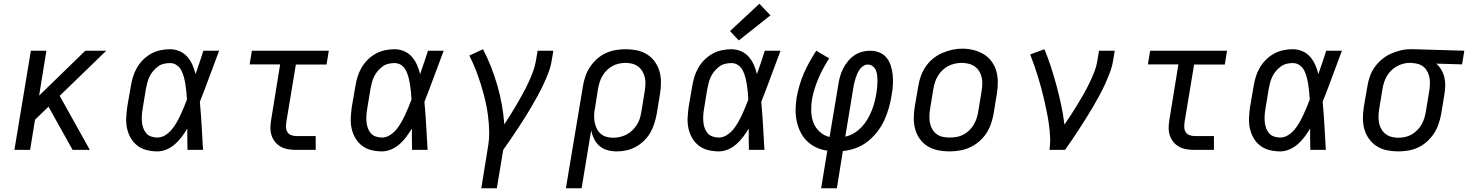

<svg xmlns="http://www.w3.org/2000/svg" viewBox="-20 -801 7845 1026"><path d="M57 0 145 -530H228L189 -290L436 -530H548L299 -289L460 0H368L243 -224L239 -231L167 -161L141 0Z M821 8Q792 8 764 1Q736 -6 714.5 -22.5Q693 -39 679 -63Q665 -87 659 -114.5Q653 -142 654.5 -171.5Q656 -201 660 -230L679 -340Q683 -365 690.5 -390Q698 -415 711.5 -438.5Q725 -462 744.5 -481.5Q764 -501 787.5 -514Q811 -527 837 -532.5Q863 -538 888 -538Q915 -538 939.5 -527.5Q964 -517 981 -497.5Q998 -478 1008.5 -454Q1019 -430 1025 -405Q1036 -436 1046.5 -467.5Q1057 -499 1067 -530H1151Q1125 -462 1100 -393.5Q1075 -325 1048 -257Q1054 -193 1057.5 -128.5Q1061 -64 1065 0H982Q981 -29 981 -57.5Q981 -86 981 -114Q967 -91 951 -69.5Q935 -48 915 -30.5Q895 -13 870.5 -2.5Q846 8 821 8ZM821 -66Q843 -66 863 -78.5Q883 -91 897.5 -108.5Q912 -126 923.5 -146Q935 -166 944.5 -186.5Q954 -207 962.5 -227.5Q971 -248 979 -269Q978 -289 976 -309Q974 -329 971 -348.5Q968 -368 963 -387.5Q958 -407 949.5 -424Q941 -441 925 -452.5Q909 -464 888 -464Q872 -464 855 -460Q838 -456 824 -445.5Q810 -435 798.5 -421.5Q787 -408 779.5 -392.5Q772 -377 767.5 -360.5Q763 -344 760 -328L742 -218Q739 -201 738 -183.5Q737 -166 738.5 -149.5Q740 -133 745.5 -117Q751 -101 761.5 -89Q772 -77 788 -71.5Q804 -66 821 -66Z M1563 0Q1541 0 1520 -3.5Q1499 -7 1481.5 -16.5Q1464 -26 1451 -41.5Q1438 -57 1431.5 -76.5Q1425 -96 1425 -117.5Q1425 -139 1429 -161L1477 -457H1314L1326 -530H1737L1725 -456H1561L1510 -149Q1508 -135 1508.5 -120.5Q1509 -106 1516 -95Q1523 -84 1536 -79Q1549 -74 1563 -74H1667V0Z M2021 8Q1992 8 1964 1Q1936 -6 1914.5 -22.5Q1893 -39 1879 -63Q1865 -87 1859 -114.5Q1853 -142 1854.5 -171.5Q1856 -201 1860 -230L1879 -340Q1883 -365 1890.5 -390Q1898 -415 1911.5 -438.5Q1925 -462 1944.5 -481.5Q1964 -501 1987.5 -514Q2011 -527 2037 -532.5Q2063 -538 2088 -538Q2115 -538 2139.5 -527.5Q2164 -517 2181 -497.5Q2198 -478 2208.5 -454Q2219 -430 2225 -405Q2236 -436 2246.5 -467.5Q2257 -499 2267 -530H2351Q2325 -462 2300 -393.5Q2275 -325 2248 -257Q2254 -193 2257.5 -128.5Q2261 -64 2265 0H2182Q2181 -29 2181 -57.5Q2181 -86 2181 -114Q2167 -91 2151 -69.5Q2135 -48 2115 -30.5Q2095 -13 2070.5 -2.5Q2046 8 2021 8ZM2021 -66Q2043 -66 2063 -78.5Q2083 -91 2097.5 -108.5Q2112 -126 2123.5 -146Q2135 -166 2144.5 -186.5Q2154 -207 2162.5 -227.5Q2171 -248 2179 -269Q2178 -289 2176 -309Q2174 -329 2171 -348.5Q2168 -368 2163 -387.5Q2158 -407 2149.5 -424Q2141 -441 2125 -452.5Q2109 -464 2088 -464Q2072 -464 2055 -460Q2038 -456 2024 -445.5Q2010 -435 1998.5 -421.5Q1987 -408 1979.5 -392.5Q1972 -377 1967.5 -360.5Q1963 -344 1960 -328L1942 -218Q1939 -201 1938 -183.5Q1937 -166 1938.5 -149.5Q1940 -133 1945.5 -117Q1951 -101 1961.5 -89Q1972 -77 1988 -71.5Q2004 -66 2021 -66Z M2552 205 2587 -12Q2595 -56 2594 -99.5Q2593 -143 2587.5 -185.5Q2582 -228 2572 -269Q2562 -310 2549.5 -350Q2537 -390 2522 -428.5Q2507 -467 2488 -504L2561 -538Q2585 -492 2604 -443.5Q2623 -395 2637.5 -345Q2652 -295 2661.5 -242.5Q2671 -190 2675 -136Q2692 -163 2709.5 -190.5Q2727 -218 2743 -246Q2759 -274 2774.5 -302Q2790 -330 2803.5 -359Q2817 -388 2828 -417.5Q2839 -447 2844 -477L2853 -530H2937L2928 -477Q2923 -445 2911 -413.5Q2899 -382 2884.5 -351Q2870 -320 2853.5 -290Q2837 -260 2820 -230.5Q2803 -201 2784.5 -172Q2766 -143 2747 -114Q2728 -85 2708.5 -56.5Q2689 -28 2669 0L2635 205Z M3004 205 3095 -340Q3099 -366 3108 -392.5Q3117 -419 3132.5 -442.5Q3148 -466 3169.5 -485.5Q3191 -505 3217 -517Q3243 -529 3270 -533.5Q3297 -538 3323 -538Q3354 -538 3383.5 -532Q3413 -526 3437.5 -510.5Q3462 -495 3479 -471.5Q3496 -448 3504 -420Q3512 -392 3512 -361.5Q3512 -331 3507 -300L3489 -190Q3484 -165 3476 -139.5Q3468 -114 3454.5 -91Q3441 -68 3421 -48.5Q3401 -29 3377 -16Q3353 -3 3327.5 2.5Q3302 8 3276 8Q3250 8 3226 1.5Q3202 -5 3184 -20.5Q3166 -36 3155 -58Q3144 -80 3139 -104L3088 205ZM3256 -65Q3274 -65 3292 -69Q3310 -73 3327 -81.5Q3344 -90 3358 -103.5Q3372 -117 3382.5 -133Q3393 -149 3398.5 -166.5Q3404 -184 3407 -202L3425 -312Q3428 -331 3429 -350Q3430 -369 3426 -386.5Q3422 -404 3413 -419.5Q3404 -435 3390 -445.5Q3376 -456 3358.5 -460.5Q3341 -465 3322 -465Q3305 -465 3287 -461Q3269 -457 3252.5 -448Q3236 -439 3222.5 -425.5Q3209 -412 3199.5 -396Q3190 -380 3184.5 -362.5Q3179 -345 3176 -328L3160 -227Q3156 -208 3155 -189Q3154 -170 3157 -151.5Q3160 -133 3167.5 -116.5Q3175 -100 3188 -88Q3201 -76 3218.5 -70.5Q3236 -65 3256 -65Z M3821 8Q3792 8 3764 1Q3736 -6 3714.5 -22.5Q3693 -39 3679 -63Q3665 -87 3659 -114.5Q3653 -142 3654.5 -171.5Q3656 -201 3660 -230L3679 -340Q3683 -365 3690.5 -390Q3698 -415 3711.5 -438.5Q3725 -462 3744.5 -481.5Q3764 -501 3787.5 -514Q3811 -527 3837 -532.5Q3863 -538 3888 -538Q3915 -538 3939.5 -527.5Q3964 -517 3981 -497.5Q3998 -478 4008.5 -454Q4019 -430 4025 -405Q4036 -436 4046.5 -467.5Q4057 -499 4067 -530H4151Q4125 -462 4100 -393.5Q4075 -325 4048 -257Q4054 -193 4057.5 -128.5Q4061 -64 4065 0H3982Q3981 -29 3981 -57.5Q3981 -86 3981 -114Q3967 -91 3951 -69.5Q3935 -48 3915 -30.5Q3895 -13 3870.5 -2.5Q3846 8 3821 8ZM3821 -66Q3843 -66 3863 -78.5Q3883 -91 3897.5 -108.5Q3912 -126 3923.5 -146Q3935 -166 3944.5 -186.5Q3954 -207 3962.5 -227.5Q3971 -248 3979 -269Q3978 -289 3976 -309Q3974 -329 3971 -348.5Q3968 -368 3963 -387.5Q3958 -407 3949.5 -424Q3941 -441 3925 -452.5Q3909 -464 3888 -464Q3872 -464 3855 -460Q3838 -456 3824 -445.5Q3810 -435 3798.5 -421.5Q3787 -408 3779.5 -392.5Q3772 -377 3767.5 -360.5Q3763 -344 3760 -328L3742 -218Q3739 -201 3738 -183.5Q3737 -166 3738.5 -149.5Q3740 -133 3745.5 -117Q3751 -101 3761.5 -89Q3772 -77 3788 -71.5Q3804 -66 3821 -66ZM3928 -585 3881 -635 4038 -781 4097 -719Z M4368 205 4401 4Q4370 0 4342 -13Q4314 -26 4292.5 -47Q4271 -68 4257.5 -95.5Q4244 -123 4237.5 -153Q4231 -183 4231.5 -215.5Q4232 -248 4237 -280Q4243 -312 4252.5 -345Q4262 -378 4275.5 -409Q4289 -440 4306 -470.5Q4323 -501 4342 -530L4411 -489Q4394 -463 4379.5 -436Q4365 -409 4353.5 -382Q4342 -355 4333 -326.5Q4324 -298 4319 -270Q4314 -238 4315 -205.5Q4316 -173 4327 -145Q4338 -117 4360.5 -96.5Q4383 -76 4413 -69L4460 -350Q4463 -371 4469 -392.5Q4475 -414 4485.5 -434.5Q4496 -455 4511 -473.5Q4526 -492 4545 -505Q4564 -518 4586 -524Q4608 -530 4630 -530Q4656 -530 4679.5 -520.5Q4703 -511 4718 -492Q4733 -473 4740.5 -449Q4748 -425 4750.5 -399.5Q4753 -374 4751.5 -347.5Q4750 -321 4745 -295Q4740 -261 4730.5 -227Q4721 -193 4706 -160Q4691 -127 4668.5 -97.5Q4646 -68 4616.5 -45Q4587 -22 4553 -9.5Q4519 3 4484 6L4452 205ZM4497 -71Q4522 -76 4544.5 -90Q4567 -104 4585 -123Q4603 -142 4616 -164.5Q4629 -187 4638.5 -210.5Q4648 -234 4654 -258.5Q4660 -283 4664 -307Q4666 -322 4667.5 -337Q4669 -352 4669 -367Q4669 -382 4667.5 -397Q4666 -412 4660.5 -425Q4655 -438 4643.5 -447Q4632 -456 4617 -456Q4605 -456 4594 -449Q4583 -442 4575 -431.5Q4567 -421 4562 -409.5Q4557 -398 4553 -386Q4549 -374 4546 -362Q4543 -350 4541 -338Z M5053 8Q5022 8 4992.5 2Q4963 -4 4938 -19Q4913 -34 4896 -57.5Q4879 -81 4871 -109Q4863 -137 4863 -168Q4863 -199 4868 -230L4887 -340Q4891 -367 4900.5 -393.5Q4910 -420 4926 -444Q4942 -468 4965 -487Q4988 -506 5014.5 -517.5Q5041 -529 5068 -535Q5095 -541 5123 -541Q5154 -541 5183 -533.5Q5212 -526 5237 -511Q5262 -496 5279 -472.5Q5296 -449 5304 -421Q5312 -393 5312 -362Q5312 -331 5307 -300L5289 -190Q5284 -163 5274.5 -136.5Q5265 -110 5249 -86Q5233 -62 5210 -43Q5187 -24 5161 -12.5Q5135 -1 5107.5 3.5Q5080 8 5053 8ZM5054 -66Q5073 -66 5091 -69Q5109 -72 5126 -80.5Q5143 -89 5157.5 -102.5Q5172 -116 5182 -132.5Q5192 -149 5198 -166.5Q5204 -184 5207 -202L5225 -312Q5228 -331 5229 -350Q5230 -369 5226 -387Q5222 -405 5212.5 -420.5Q5203 -436 5188.5 -446Q5174 -456 5156 -460.5Q5138 -465 5119 -465Q5101 -465 5083 -461Q5065 -457 5048 -448.5Q5031 -440 5017 -426.5Q5003 -413 4993 -397Q4983 -381 4977 -363.5Q4971 -346 4968 -328L4950 -218Q4947 -199 4946.5 -180Q4946 -161 4949.5 -143.5Q4953 -126 4962 -110.5Q4971 -95 4985 -84.5Q4999 -74 5017 -70Q5035 -66 5054 -66Z M5588 0Q5593 -34 5591.5 -67.5Q5590 -101 5585.5 -134Q5581 -167 5574.5 -199Q5568 -231 5561 -262.5Q5554 -294 5545.5 -325.5Q5537 -357 5527.5 -388Q5518 -419 5507.5 -449.5Q5497 -480 5485 -510L5561 -538Q5581 -490 5597 -440.5Q5613 -391 5626.5 -340.5Q5640 -290 5651 -238.5Q5662 -187 5668 -135Q5687 -162 5704.5 -189.5Q5722 -217 5739 -244.5Q5756 -272 5772 -300.5Q5788 -329 5802 -358Q5816 -387 5827.5 -416.5Q5839 -446 5844 -477L5853 -530H5937L5928 -477Q5923 -445 5911 -413.5Q5899 -382 5885 -351Q5871 -320 5854.5 -290Q5838 -260 5821 -230.5Q5804 -201 5785.5 -172Q5767 -143 5748.5 -114Q5730 -85 5710.5 -56.5Q5691 -28 5671 0Z M6363 0Q6341 0 6320 -3.5Q6299 -7 6281.5 -16.5Q6264 -26 6251 -41.5Q6238 -57 6231.5 -76.5Q6225 -96 6225 -117.5Q6225 -139 6229 -161L6277 -457H6114L6126 -530H6537L6525 -456H6361L6310 -149Q6308 -135 6308.5 -120.5Q6309 -106 6316 -95Q6323 -84 6336 -79Q6349 -74 6363 -74H6467V0Z M6821 8Q6792 8 6764 1Q6736 -6 6714.5 -22.5Q6693 -39 6679 -63Q6665 -87 6659 -114.5Q6653 -142 6654.5 -171.5Q6656 -201 6660 -230L6679 -340Q6683 -365 6690.5 -390Q6698 -415 6711.5 -438.5Q6725 -462 6744.5 -481.5Q6764 -501 6787.5 -514Q6811 -527 6837 -532.5Q6863 -538 6888 -538Q6915 -538 6939.5 -527.5Q6964 -517 6981 -497.5Q6998 -478 7008.5 -454Q7019 -430 7025 -405Q7036 -436 7046.5 -467.5Q7057 -499 7067 -530H7151Q7125 -462 7100 -393.5Q7075 -325 7048 -257Q7054 -193 7057.5 -128.5Q7061 -64 7065 0H6982Q6981 -29 6981 -57.5Q6981 -86 6981 -114Q6967 -91 6951 -69.5Q6935 -48 6915 -30.5Q6895 -13 6870.5 -2.5Q6846 8 6821 8ZM6821 -66Q6843 -66 6863 -78.5Q6883 -91 6897.5 -108.5Q6912 -126 6923.5 -146Q6935 -166 6944.5 -186.5Q6954 -207 6962.5 -227.5Q6971 -248 6979 -269Q6978 -289 6976 -309Q6974 -329 6971 -348.5Q6968 -368 6963 -387.5Q6958 -407 6949.5 -424Q6941 -441 6925 -452.5Q6909 -464 6888 -464Q6872 -464 6855 -460Q6838 -456 6824 -445.5Q6810 -435 6798.5 -421.5Q6787 -408 6779.5 -392.5Q6772 -377 6767.5 -360.5Q6763 -344 6760 -328L6742 -218Q6739 -201 6738 -183.5Q6737 -166 6738.5 -149.5Q6740 -133 6745.5 -117Q6751 -101 6761.5 -89Q6772 -77 6788 -71.5Q6804 -66 6821 -66Z M7452 8Q7421 8 7391.5 2Q7362 -4 7337.5 -19.5Q7313 -35 7296 -58.5Q7279 -82 7271 -110Q7263 -138 7263 -168.5Q7263 -199 7268 -230L7287 -340Q7291 -366 7300 -392Q7309 -418 7325.5 -441.5Q7342 -465 7364 -483.5Q7386 -502 7411.5 -513.5Q7437 -525 7463.5 -531.5Q7490 -538 7517 -538Q7521 -538 7525 -538Q7529 -538 7533 -538L7805 -530L7793 -457L7655 -461Q7671 -447 7682 -428.5Q7693 -410 7698 -389.5Q7703 -369 7703 -346Q7703 -323 7699 -300L7681 -190Q7676 -164 7667 -137.5Q7658 -111 7642.5 -87.5Q7627 -64 7605.5 -44.5Q7584 -25 7558.5 -13Q7533 -1 7505.5 3.5Q7478 8 7452 8ZM7453 -65Q7471 -65 7489 -69Q7507 -73 7523 -82Q7539 -91 7552.5 -104.5Q7566 -118 7575.5 -134Q7585 -150 7590.5 -167.5Q7596 -185 7599 -202L7617 -312Q7620 -330 7621 -347.5Q7622 -365 7619.5 -381.5Q7617 -398 7610 -413.5Q7603 -429 7591 -440.5Q7579 -452 7563 -457.5Q7547 -463 7530 -464L7521 -465Q7518 -465 7516 -465Q7514 -465 7512 -465Q7494 -465 7476.5 -460Q7459 -455 7443 -446Q7427 -437 7414 -424Q7401 -411 7391.5 -395Q7382 -379 7376.5 -362Q7371 -345 7368 -328L7350 -218Q7347 -199 7346.5 -180Q7346 -161 7349.5 -143.5Q7353 -126 7362 -110.5Q7371 -95 7385 -84.5Q7399 -74 7416.5 -69.5Q7434 -65 7453 -65Z"/></svg>

Font: Iosevka Slab Extended
Style: Italic
Weight: 400
Width: 7
Italic angle: -9°
Monospace: yes
Designer: Belleve Invis
Foundry: Belleve Invis
Version: Version 11.1.0; ttfautohint (v1.8.3)